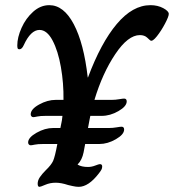

<svg xmlns="http://www.w3.org/2000/svg" viewBox="-20 -724 674 744"><path d="M634 -670Q634 -660 619.5 -632.5Q605 -605 588 -583.5Q571 -562 563 -567Q561 -568 550.5 -578Q540 -588 522 -588Q476 -588 426.5 -514Q377 -440 346 -337H413Q427 -337 441.5 -339.5Q456 -342 461 -342Q471 -342 471 -331Q471 -312 439 -293.5Q407 -275 374 -275H330L327 -260L321 -228H403Q417 -228 431.5 -230.5Q446 -233 451 -233Q461 -233 461 -222Q461 -203 429 -184.5Q397 -166 365 -166H310L304 -134Q298 -104 281 -87V-86Q296 -77 321 -77Q335 -77 349 -82.5Q363 -88 367 -88Q376 -88 376 -79Q376 -72 373 -66.5Q370 -61 363 -52Q323 0 285 0Q275 0 261.5 -3Q248 -6 244 -7Q217 -16 196 -16Q174 -16 155.5 -8Q137 0 133 0Q126 0 126 -12Q126 -25 134.5 -37.5Q143 -50 157 -64Q179 -85 186 -101Q193 -117 202 -165V-166H148Q126 -166 114.5 -163.5Q103 -161 99 -161Q95 -161 92 -164Q89 -167 89 -172Q89 -191 121.5 -209.5Q154 -228 186 -228H214L218 -248Q220 -255 222 -275H157Q136 -275 124.5 -272.5Q113 -270 109 -270Q105 -270 102 -273Q99 -276 99 -281Q99 -301 131.5 -319Q164 -337 196 -337H226Q227 -401 216 -464Q205 -527 183.5 -567.5Q162 -608 133 -608Q99 -608 72 -549Q65 -533 55 -533Q50 -533 48.5 -536.5Q47 -540 47 -548Q47 -579 63.5 -616Q80 -653 108.5 -678.5Q137 -704 171 -704Q227 -704 266 -630Q305 -556 320 -424H321Q371 -558 432.5 -631Q494 -704 563 -704Q591 -704 612.5 -692.5Q634 -681 634 -670Z"/></svg>

Font: Charm
Style: Bold
Weight: 700
Designer: Katatrad Aksorn Co.,Ltd.
Foundry: Cadson Demak Co.,Ltd.
Version: Version 1.001